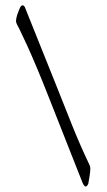

<svg xmlns="http://www.w3.org/2000/svg" viewBox="-20 -615 399 715"><path d="M299.3 79.6Q293.5 79.6 287.1 64.9L163.6 -248Q134.8 -321.3 115.2 -367.4Q95.7 -413.6 81.1 -445.6Q66.4 -477.5 51.8 -507.8Q48.3 -514.2 43.9 -522.7Q39.6 -531.2 39.6 -536.1Q39.6 -541 40.5 -544.9Q41.5 -548.8 42 -552.2Q44.4 -562 47.1 -567.9Q49.8 -573.7 53.2 -583.5Q58.1 -595.2 64 -595.2Q69.3 -595.2 72.8 -587.9Q80.6 -568.4 94.7 -533.2Q108.9 -498 126.2 -454.6Q143.6 -411.1 161.9 -365.7Q180.2 -320.3 196.3 -279.8Q221.2 -216.3 250.2 -144.3Q279.3 -72.3 310.5 -6.8Q312 -4.4 314.2 1.5Q316.4 7.3 316.4 14.2Q316.4 21 313.7 40Q311 59.1 309.1 67.4Q308.6 71.3 305.2 75.4Q301.8 79.6 299.3 79.6Z"/></svg>

Font: David Libre
Style: Regular
Weight: 400
Designer: Ismar David, J. Victor Gaultney, Annie Olsen and Meir Sadan
Foundry: Monotype Imaging Inc. & SIL International
Version: Version 1.100; ttfautohint (v1.8.4.7-5d5b)